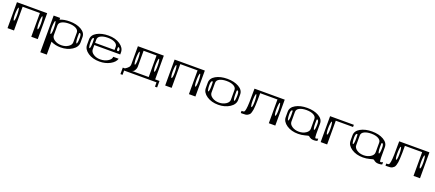

<svg xmlns="http://www.w3.org/2000/svg" viewBox="97 -1886 7887 3480"><g transform="rotate(20 4040.5 -146.0)"><path d="M583 -281.2Q583 -335 577.1 -376Q571.3 -417 562.5 -417Q553.7 -417 547.9 -376Q542 -335 542 -281.2Q542 -228.5 547.9 -198.2Q553.7 -167 563.5 -167Q571.3 -167 577.1 -198.2Q583 -228.5 583 -281.2ZM125 -281.2Q125 -335 119.1 -376Q113.3 -417 104.5 -417Q95.7 -417 89.8 -376Q83 -328.1 83 -281.2Q83 -234.4 89.8 -198.2Q95.7 -167 104.5 -167Q113.3 -167 119.1 -198.2Q125 -228.5 125 -281.2ZM625 -500V0H500V-458H167V0H42V-500Z M833 -281.2Q833 -335 827.1 -376Q821.3 -417 812.5 -417Q803.7 -417 797.9 -376Q791 -328.1 791 -281.2Q791 -234.4 797.9 -198.2Q803.7 -167 812.5 -167Q821.3 -167 827.1 -198.2Q833 -228.5 833 -281.2ZM1333 -281.2Q1333 -364.3 1302.7 -364.3Q1293.9 -364.3 1292 -350.6Q1291 -341.8 1291 -281.2Q1291 -234.4 1297.9 -198.2Q1303.7 -167 1312.5 -167Q1321.3 -167 1327.1 -198.2Q1333 -228.5 1333 -281.2ZM875 -500V-466.8Q954.1 -500 1062.5 -500Q1195.3 -500 1285.2 -448.2Q1375 -396.5 1375 -312.5V-208Q1375 -120.1 1283.2 -60.5Q1190.4 0 1062.5 0Q959 0 875 -42V208H750V-500ZM1250 -167V-354.5Q1250 -402.3 1196.3 -430.7Q1144.5 -458 1062.5 -458Q980.5 -458 927.7 -431.6Q875 -405.3 875 -354.5V-167Q875 -116.2 929.7 -79.1Q984.4 -42 1062.5 -42Q1137.7 -42 1194.3 -79.1Q1250 -115.2 1250 -167Z M2083 -322.3Q2083 -334 2072.3 -349.6Q2062.5 -363.3 2052.7 -363.3Q2043.9 -363.3 2043 -356.4Q2041 -346.7 2041 -322.3Q2041 -291 2062.5 -291Q2083 -291 2083 -322.3ZM1581.1 -351.6Q1580.1 -364.3 1571.3 -364.3Q1541 -364.3 1541 -281.2Q1541 -234.4 1547.9 -198.2Q1553.7 -167 1562.5 -167Q1571.3 -167 1577.1 -198.2Q1583 -228.5 1583 -281.2Q1583 -334 1581.1 -351.6ZM2125 -250H1625V-167Q1625 -116.2 1679.7 -79.1Q1734.4 -42 1812.5 -42Q1893.6 -42 1956.1 -79.1Q2020.5 -117.2 2020.5 -167H2125Q2104.5 -96.7 2014.6 -47.9Q1925.8 0 1812.5 0Q1680.7 0 1590.8 -60.5Q1500 -122.1 1500 -208V-312.5Q1500 -398.4 1589.8 -449.2Q1679.7 -500 1812.5 -500Q1944.3 -500 2034.2 -439.5Q2125 -377.9 2125 -292ZM2000 -292V-354.5Q2000 -402.3 1946.3 -430.7Q1894.5 -458 1812.5 -458Q1730.5 -458 1677.7 -431.6Q1625 -405.3 1625 -354.5V-292Z M2833 -281.2Q2833 -335 2827.1 -376Q2821.3 -417 2812.5 -417Q2803.7 -417 2797.9 -376Q2791 -328.1 2791 -281.2Q2791 -234.4 2797.9 -198.2Q2803.7 -167 2812.5 -167Q2821.3 -167 2827.1 -198.2Q2833 -228.5 2833 -281.2ZM2458 -281.2Q2458 -335 2452.1 -376Q2446.3 -417 2437.5 -417Q2428.7 -417 2422.9 -376Q2416 -328.1 2416 -281.2Q2416 -234.4 2422.9 -198.2Q2428.7 -167 2437.5 -167Q2446.3 -167 2452.1 -198.2Q2458 -228.5 2458 -281.2ZM2291 -42Q2334 -68.4 2354.5 -92.8Q2375 -117.2 2375 -152.3V-500H2875V-42H2958V83H2916V0H2291V83H2250V-42ZM2416 -42H2750V-458H2500V-144.5Q2500 -117.2 2478.5 -79.6Q2457 -42 2416 -42Z M3624 -281.2Q3624 -335 3618.2 -376Q3612.3 -417 3603.5 -417Q3594.7 -417 3588.9 -376Q3583 -335 3583 -281.2Q3583 -228.5 3588.9 -198.2Q3594.7 -167 3604.5 -167Q3612.3 -167 3618.2 -198.2Q3624 -228.5 3624 -281.2ZM3166 -281.2Q3166 -335 3160.2 -376Q3154.3 -417 3145.5 -417Q3136.7 -417 3130.9 -376Q3124 -328.1 3124 -281.2Q3124 -234.4 3130.9 -198.2Q3136.7 -167 3145.5 -167Q3154.3 -167 3160.2 -198.2Q3166 -228.5 3166 -281.2ZM3666 -500V0H3541V-458H3208V0H3083V-500Z M4374 -281.2Q4374 -364.3 4343.8 -364.3Q4335 -364.3 4333 -350.6Q4332 -341.8 4332 -281.2Q4332 -234.4 4338.9 -198.2Q4344.7 -167 4353.5 -167Q4362.3 -167 4368.2 -198.2Q4374 -228.5 4374 -281.2ZM3872.1 -351.6Q3871.1 -364.3 3862.3 -364.3Q3832 -364.3 3832 -281.2Q3832 -234.4 3838.9 -198.2Q3844.7 -167 3853.5 -167Q3862.3 -167 3868.2 -198.2Q3874 -228.5 3874 -281.2Q3874 -334 3872.1 -351.6ZM4291 -167V-354.5Q4291 -402.3 4237.3 -430.7Q4185.5 -458 4103.5 -458Q4021.5 -458 3968.8 -431.6Q3916 -405.3 3916 -354.5V-167Q3916 -116.2 3970.7 -79.1Q4025.4 -42 4103.5 -42Q4178.7 -42 4235.4 -79.1Q4291 -115.2 4291 -167ZM4416 -208Q4416 -120.1 4324.2 -60.5Q4231.4 0 4103.5 0Q3971.7 0 3881.8 -60.5Q3791 -122.1 3791 -208V-312.5Q3791 -398.4 3880.9 -449.2Q3970.7 -500 4103.5 -500Q4236.3 -500 4326.2 -448.2Q4416 -396.5 4416 -312.5Z M5166 -281.2Q5166 -328.1 5159.2 -376Q5153.3 -417 5144.5 -417Q5135.7 -417 5129.9 -376Q5124 -335 5124 -281.2Q5124 -228.5 5129.9 -198.2Q5135.7 -167 5145.5 -167Q5154.3 -167 5160.2 -198.2Q5166 -228.5 5166 -281.2ZM4707 -281.2Q4707 -335 4701.2 -376Q4695.3 -417 4686.5 -417Q4677.7 -417 4671.9 -376Q4666 -335 4666 -281.2Q4666 -228.5 4671.9 -198.2Q4677.7 -167 4687.5 -167Q4695.3 -167 4701.2 -198.2Q4707 -228.5 4707 -281.2ZM5207 -500V0H5082V-458H4749Q4749 -374 4748.5 -324.7Q4748 -275.4 4745.1 -221.7Q4742.2 -168 4738.3 -140.1Q4734.4 -112.3 4725.1 -82.5Q4715.8 -52.7 4704.6 -40.5Q4693.4 -28.3 4674.8 -17.1Q4656.2 -5.9 4634.8 -2.9Q4613.3 0 4582 0H4541V-42H4566.4Q4585 -42 4593.8 -51.3Q4602.5 -60.5 4610.8 -105Q4619.1 -149.4 4621.6 -241.7Q4624 -334 4624 -500Z M5915 -281.2Q5915 -364.3 5884.8 -364.3Q5876 -364.3 5874 -350.6Q5873 -341.8 5873 -281.2Q5873 -234.4 5879.9 -198.2Q5885.7 -167 5894.5 -167Q5903.3 -167 5909.2 -198.2Q5915 -228.5 5915 -281.2ZM5413.1 -351.6Q5412.1 -364.3 5403.3 -364.3Q5373 -364.3 5373 -281.2Q5373 -234.4 5379.9 -198.2Q5385.7 -167 5394.5 -167Q5403.3 -167 5409.2 -198.2Q5415 -228.5 5415 -281.2Q5415 -334 5413.1 -351.6ZM5832 -167V-354.5Q5832 -402.3 5778.3 -430.7Q5726.6 -458 5644.5 -458Q5562.5 -458 5509.8 -431.6Q5457 -405.3 5457 -354.5V-167Q5457 -116.2 5511.7 -79.1Q5566.4 -42 5644.5 -42Q5719.7 -42 5776.4 -79.1Q5832 -115.2 5832 -167ZM5332 -208V-312.5Q5332 -398.4 5421.9 -449.2Q5511.7 -500 5644.5 -500Q5777.3 -500 5867.2 -448.2Q5957 -396.5 5957 -312.5V-110.4Q5957 -31.2 5972.7 -31.2Q5995.1 -31.2 6019.5 -44.9V0Q5987.3 10.7 5957 10.7Q5921.9 10.7 5901.4 3.9Q5879.9 -3.9 5872.1 -10.7Q5864.3 -17.6 5854.5 -25.4Q5844.7 -32.2 5832 -32.2Q5829.1 -32.2 5770.5 -16.6Q5709 0 5644.5 0Q5512.7 0 5422.9 -60.5Q5332 -122.1 5332 -208Z M6165 -281.2Q6165 -335 6159.2 -376Q6153.3 -417 6144.5 -417Q6135.7 -417 6129.9 -376Q6123 -328.1 6123 -281.2Q6123 -234.4 6129.9 -198.2Q6135.7 -167 6144.5 -167Q6153.3 -167 6159.2 -198.2Q6165 -228.5 6165 -281.2ZM6540 -500V-458H6207V0H6082V-500Z M7165 -281.2Q7165 -364.3 7134.8 -364.3Q7126 -364.3 7124 -350.6Q7123 -341.8 7123 -281.2Q7123 -234.4 7129.9 -198.2Q7135.7 -167 7144.5 -167Q7153.3 -167 7159.2 -198.2Q7165 -228.5 7165 -281.2ZM6663.1 -351.6Q6662.1 -364.3 6653.3 -364.3Q6623 -364.3 6623 -281.2Q6623 -234.4 6629.9 -198.2Q6635.7 -167 6644.5 -167Q6653.3 -167 6659.2 -198.2Q6665 -228.5 6665 -281.2Q6665 -334 6663.1 -351.6ZM7082 -167V-354.5Q7082 -402.3 7028.3 -430.7Q6976.6 -458 6894.5 -458Q6812.5 -458 6759.8 -431.6Q6707 -405.3 6707 -354.5V-167Q6707 -116.2 6761.7 -79.1Q6816.4 -42 6894.5 -42Q6969.7 -42 7026.4 -79.1Q7082 -115.2 7082 -167ZM6582 -208V-312.5Q6582 -398.4 6671.9 -449.2Q6761.7 -500 6894.5 -500Q7027.3 -500 7117.2 -448.2Q7207 -396.5 7207 -312.5V-110.4Q7207 -31.2 7222.7 -31.2Q7245.1 -31.2 7269.5 -44.9V0Q7237.3 10.7 7207 10.7Q7171.9 10.7 7151.4 3.9Q7129.9 -3.9 7122.1 -10.7Q7114.3 -17.6 7104.5 -25.4Q7094.7 -32.2 7082 -32.2Q7079.1 -32.2 7020.5 -16.6Q6959 0 6894.5 0Q6762.7 0 6672.9 -60.5Q6582 -122.1 6582 -208Z M7957 -281.2Q7957 -328.1 7950.2 -376Q7944.3 -417 7935.5 -417Q7926.8 -417 7920.9 -376Q7915 -335 7915 -281.2Q7915 -228.5 7920.9 -198.2Q7926.8 -167 7936.5 -167Q7945.3 -167 7951.2 -198.2Q7957 -228.5 7957 -281.2ZM7498 -281.2Q7498 -335 7492.2 -376Q7486.3 -417 7477.5 -417Q7468.8 -417 7462.9 -376Q7457 -335 7457 -281.2Q7457 -228.5 7462.9 -198.2Q7468.8 -167 7478.5 -167Q7486.3 -167 7492.2 -198.2Q7498 -228.5 7498 -281.2ZM7998 -500V0H7873V-458H7540Q7540 -374 7539.6 -324.7Q7539.1 -275.4 7536.1 -221.7Q7533.2 -168 7529.3 -140.1Q7525.4 -112.3 7516.1 -82.5Q7506.8 -52.7 7495.6 -40.5Q7484.4 -28.3 7465.8 -17.1Q7447.3 -5.9 7425.8 -2.9Q7404.3 0 7373 0H7332V-42H7357.4Q7376 -42 7384.8 -51.3Q7393.6 -60.5 7401.9 -105Q7410.2 -149.4 7412.6 -241.7Q7415 -334 7415 -500Z"/></g></svg>

Font: okolaksMetalik
Style: bold
Weight: 700
Width: 7
Version: Version 0.6